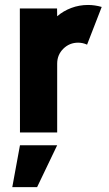

<svg xmlns="http://www.w3.org/2000/svg" viewBox="-20 -534 440 774"><path d="M60.5 0 60 -500H210L210.5 -468.5Q235.5 -490 267.5 -502Q299.5 -514 335 -514Q362 -514 390 -506L331 -354Q313.5 -362 295 -362Q260 -362 235.2 -337.5Q210.5 -313 210.5 -277.5V0ZM29.5 220.5 60.5 51.5H210.5L129.5 220.5Z"/></svg>

Font: Urbanist Black
Style: Regular
Weight: 900
Designer: Corey Hu
Foundry: Corey Hu
Version: Version 1.330; ttfautohint (v1.8.4.7-5d5b)